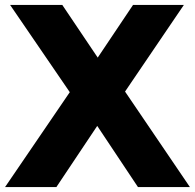

<svg xmlns="http://www.w3.org/2000/svg" viewBox="-44 -760 791 780"><path d="M516.5 0 351 -248.5 239.5 -385.5 -3 -740H209L353 -526L464 -388L727.5 0ZM-23.5 0 239.5 -385.5 353 -526 496.5 -740H703L464 -388L351 -248.5L185 0Z"/></svg>

Font: Encode Sans SC Condensed Thin ExtraBold
Style: Regular
Weight: 800
Version: Version 3.002